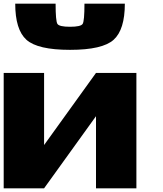

<svg xmlns="http://www.w3.org/2000/svg" viewBox="-20 -1020 884 1040"><path d="M0 0V-625H218.8V-234.4L500 -625H718.8V0H500V-390.6L218.8 0ZM62.5 -1000H281.2Q281.2 -906.2 291 -890.6Q300.8 -875 359.4 -875Q418 -875 427.7 -890.6Q437.5 -906.2 437.5 -1000H656.2Q656.2 -859.4 595.7 -804.7Q535.2 -750 359.4 -750Q183.6 -750 123 -804.7Q62.5 -859.4 62.5 -1000Z"/></svg>

Font: CraftyPE
Style: Regular
Weight: 400
Designer: Erek Butcher
Foundry: Haunted Coop
Version: Version 0.018;April 4, 2024;FontCreator 15.0.0.2962 64-bit